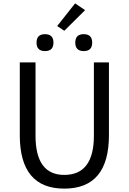

<svg xmlns="http://www.w3.org/2000/svg" viewBox="-20 -1102 761 1135"><path d="M97 -303V-733H190V-300Q190 -68 360 -68Q535 -68 535 -300V-733H624V-303Q624 13 360 13Q97 13 97 -303ZM196 -850Q196 -900 246 -900Q296 -900 296 -850Q296 -800 246 -800Q196 -800 196 -850ZM424 -1082 483 -1042 360 -920 318 -948ZM425 -850Q425 -900 475 -900Q525 -900 525 -850Q525 -800 475 -800Q425 -800 425 -850Z"/></svg>

Font: 思源黑体R
Style: Regular
Weight: 400
Designer: Ryoko NISHIZUKA  (kana & ideographs); Paul D. Hunt (Latin, Greek & Cyrillic); Wenlong ZHANG  (bopomofo); Sandoll Communi
Foundry: Adobe Systems Incorporated
Version: Version 1.00 June 24, 2014, initial release